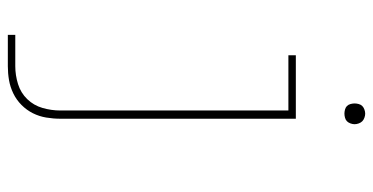

<svg xmlns="http://www.w3.org/2000/svg" viewBox="-251 -486 952 490"><g transform="rotate(90 225.0 -241.0)"><path d="M69 215V196H149Q172 196 194.5 189Q217 182 233 165.5Q249 149 255.5 126.5Q262 104 262 81V-501H121V-520H283V81Q283 99 280 117Q277 135 269 151Q261 167 248 180Q235 193 218.5 201Q202 209 184.5 212Q167 215 149 215ZM270 -644Q265 -644 259.5 -645.5Q254 -647 250.5 -650.5Q247 -654 245.5 -659.5Q244 -665 244 -670Q244 -675 245.5 -680.5Q247 -686 250.5 -689.5Q254 -693 259.5 -695Q265 -697 270 -697Q275 -697 280.5 -695Q286 -693 289.5 -689.5Q293 -686 295 -680.5Q297 -675 297 -670Q297 -665 295 -659.5Q293 -654 289.5 -650.5Q286 -647 280.5 -645.5Q275 -644 270 -644Z"/></g></svg>

Font: Iosevka Etoile Thin
Style: Regular
Weight: 100
Designer: Belleve Invis
Foundry: Belleve Invis
Version: Version 22.1.2; ttfautohint (v1.8.4)